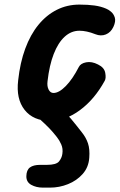

<svg xmlns="http://www.w3.org/2000/svg" viewBox="-20 -530 533 856"><path d="M204 9Q128.5 9 89.8 -40Q51 -89 61 -172Q69.5 -250.5 92.5 -313Q115.5 -375.5 151.2 -419.2Q187 -463 233.2 -486.2Q279.5 -509.5 334 -509.5Q372 -509.5 401 -505.5Q430 -501.5 453 -491.5Q462.5 -488 474.5 -478.2Q486.5 -468.5 491.8 -451.8Q497 -435 485.5 -410Q474 -385.5 452 -376.5Q430 -367.5 405 -377.5Q385 -385.5 367.5 -389.2Q350 -393 334 -393Q297.5 -393 268.2 -366.2Q239 -339.5 219.5 -289.2Q200 -239 192 -168.5Q189 -145.5 196.8 -130.5Q204.5 -115.5 218.5 -115.5Q243 -115.5 273.2 -146.2Q303.5 -177 331.5 -231.5Q339.5 -247.5 364.2 -252.2Q389 -257 417 -242.5Q445 -229 449.2 -205.2Q453.5 -181.5 447 -170Q401.5 -87 336.5 -39Q271.5 9 204 9ZM171.5 306.5Q141.5 306.5 119.2 294Q97 281.5 97.5 255.5Q98 228 113.5 216.5Q129 205 159 205H189Q230.5 205 243 189.8Q255.5 174.5 258 156Q261.5 133 253 113.8Q244.5 94.5 233.5 81Q216 58.5 199 41Q182 23.5 156.5 0.5Q140.5 -14 146.2 -27Q152 -40 168.8 -48Q185.5 -56 201.5 -56Q223.5 -56 239.2 -49.2Q255 -42.5 269 -29.5Q285 -14 296.8 0Q308.5 14 319.8 28.2Q331 42.5 344.5 59.5Q363.5 83 372.2 109Q381 135 378 173.5Q375 216 348.5 245.8Q322 275.5 283.2 291Q244.5 306.5 203 306.5Z"/></svg>

Font: Edu VIC WA NT Hand
Style: Regular
Weight: 400
Designer: Tina and Corey Anderson, Eben Sorkin, Mirko Velimirovic
Foundry: Google for Education
Version: Version 1.000